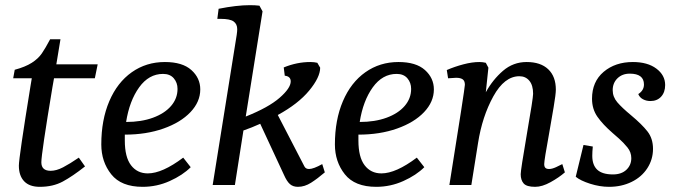

<svg xmlns="http://www.w3.org/2000/svg" viewBox="-20 -716 2608 743"><path d="M53 -75Q53 -106 98 -383L103 -413H31L37 -446Q78 -457 103 -473Q128 -489 142 -509.5Q156 -530 174 -564H214L198 -467H358L347 -413H189L183 -379Q140 -121 140 -88Q140 -55 176 -55Q198 -55 224 -68.5Q250 -82 285 -106L309 -72Q261 -34 223 -13.5Q185 7 134 7Q94 7 73.5 -14.5Q53 -36 53 -75Z M372 -157Q372 -252 403 -324.5Q434 -397 490 -436.5Q546 -476 618 -476Q686 -476 720.5 -445Q755 -414 755 -370Q755 -322 717 -282Q679 -242 612.5 -218.5Q546 -195 463 -195V-172Q463 -108 487 -76.5Q511 -45 552 -45Q608 -45 689 -106L718 -69Q687 -38 637 -15.5Q587 7 532 7Q449 7 410.5 -41.5Q372 -90 372 -157ZM667 -372Q667 -396 652.5 -413Q638 -430 611 -430Q556 -430 518.5 -378Q481 -326 468 -244Q527 -244 572 -260.5Q617 -277 642 -306Q667 -335 667 -372Z M898 -603Q898 -623 884 -633Q870 -643 834 -643H821L826 -682Q896 -696 947 -696Q968 -696 984 -694L996 -672L931 -265Q1019 -300 1062 -337.5Q1105 -375 1105 -401Q1105 -411 1099 -416.5Q1093 -422 1082 -423L1078 -455Q1129 -476 1181 -476Q1196 -476 1208 -473L1219 -454Q1219 -417 1176.5 -365.5Q1134 -314 1055 -271L1158 -72Q1163 -62 1176 -62Q1193 -62 1227 -81L1237 -49Q1209 -25 1184 -9Q1159 7 1133 7Q1114 7 1102 -3.5Q1090 -14 1079 -39L987 -237Q954 -222 922 -211L889 0H803L896 -581Q898 -595 898 -603Z M1276 -157Q1276 -252 1307 -324.5Q1338 -397 1394 -436.5Q1450 -476 1522 -476Q1590 -476 1624.5 -445Q1659 -414 1659 -370Q1659 -322 1621 -282Q1583 -242 1516.5 -218.5Q1450 -195 1367 -195V-172Q1367 -108 1391 -76.5Q1415 -45 1456 -45Q1512 -45 1593 -106L1622 -69Q1591 -38 1541 -15.5Q1491 7 1436 7Q1353 7 1314.5 -41.5Q1276 -90 1276 -157ZM1571 -372Q1571 -396 1556.5 -413Q1542 -430 1515 -430Q1460 -430 1422.5 -378Q1385 -326 1372 -244Q1431 -244 1476 -260.5Q1521 -277 1546 -306Q1571 -335 1571 -372Z M1995 -42Q1995 -58 2019 -198Q2043 -336 2043 -353Q2043 -386 2028.5 -403.5Q2014 -421 1990 -421Q1932 -421 1889 -343Q1846 -265 1830 -163L1804 0H1719Q1779 -375 1779 -388Q1779 -403 1770.5 -409Q1762 -415 1745 -415Q1738 -415 1714 -413L1709 -445Q1739 -458 1773 -467Q1807 -476 1835 -476Q1848 -476 1860 -473L1870 -454L1860 -359Q1887 -408 1926.5 -442Q1966 -476 2018 -476Q2072 -476 2101.5 -448Q2131 -420 2131 -369Q2131 -352 2122.5 -301.5Q2114 -251 2105 -200Q2086 -96 2086 -81Q2086 -71 2090.5 -66.5Q2095 -62 2105 -62Q2116 -62 2131.5 -69Q2147 -76 2156 -81L2166 -49Q2143 -29 2110.5 -11Q2078 7 2051 7Q2018 7 2006.5 -6Q1995 -19 1995 -42Z M2208 -32 2238 -155 2274 -149Q2272 -129 2272 -113Q2272 -77 2291.5 -59Q2311 -41 2352 -41Q2385 -41 2404 -59Q2423 -77 2423 -104Q2423 -127 2408 -145.5Q2393 -164 2375 -180Q2357 -196 2351 -201Q2313 -234 2292 -264Q2271 -294 2271 -334Q2271 -400 2316 -438Q2361 -476 2429 -476Q2486 -476 2520 -450.5Q2554 -425 2554 -387Q2554 -359 2538.5 -342Q2523 -325 2497 -325Q2481 -325 2468 -332Q2455 -339 2450 -352Q2472 -366 2472 -389Q2472 -431 2417 -431Q2388 -431 2369.5 -413Q2351 -395 2351 -367Q2351 -341 2369 -320Q2387 -299 2422 -270Q2464 -235 2485.5 -207.5Q2507 -180 2507 -140Q2507 -99 2485 -65Q2463 -31 2424 -12Q2385 7 2337 7Q2301 7 2263.5 -5Q2226 -17 2208 -32Z"/></svg>

Font: Caladea
Style: Italic
Weight: 400
Italic angle: -9°
Designer: Carolina Giovagnoli and Andres Torresi
Foundry: Carolina Giovagnoli & Andres Torresi
Version: Version 1.001